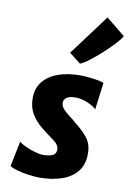

<svg xmlns="http://www.w3.org/2000/svg" viewBox="-98 -952 694 1019"><g transform="rotate(10 249.5 -442.0)"><path d="M189 8Q161 8 128 3.2Q95 -1.5 67.2 -9.2Q39.5 -17 27 -26L55 -163Q64.5 -152.5 89 -141.2Q113.5 -130 140.8 -122Q168 -114 185 -114Q218 -114 237 -122.5Q256 -131 256 -154Q256 -179.5 229 -199Q202 -218.5 154 -256Q119 -286 99.5 -320Q80 -354 80 -402Q80 -457.5 111 -493.5Q142 -529.5 193.2 -546.8Q244.5 -564 306 -564Q330 -564 357 -561.2Q384 -558.5 405.8 -554.2Q427.5 -550 436 -546L417 -400Q402 -416 368.5 -430Q335 -444 302 -444Q272 -444 256.5 -433.2Q241 -422.5 241 -405Q241 -386.5 256.2 -370.2Q271.5 -354 290.8 -340Q310 -326 322 -314Q369.5 -278 394.8 -244.5Q420 -211 420 -162Q420 -100.5 388.5 -63.2Q357 -26 304.5 -9Q252 8 189 8ZM295 -625 234 -673 397 -892 499 -809Q493.5 -797.5 475.8 -777Q458 -756.5 433.2 -732.5Q408.5 -708.5 382.2 -685.8Q356 -663 332.8 -646.5Q309.5 -630 295 -625Z"/></g></svg>

Font: Merriweather Sans ExtraBold
Style: Italic
Weight: 800
Italic angle: -7.5°
Designer: Eben Sorkin
Foundry: Eben Sorkin
Version: Version 2.001; ttfautohint (v1.8.3)